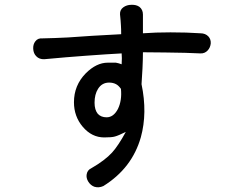

<svg xmlns="http://www.w3.org/2000/svg" viewBox="-20 -781 1040 810"><path d="M160.2 -619.1Q139.6 -621.1 128.9 -606.4Q119.1 -593.8 120.1 -575.2Q121.1 -555.7 132.8 -543.9Q145.5 -530.3 167 -531.2Q260.7 -540 342.8 -545.9Q434.6 -552.7 493.2 -555.7Q494.1 -543.9 494.1 -535.2Q494.1 -527.3 493.2 -509.8Q480.5 -514.6 468.8 -516.6Q460 -516.6 434.6 -516.6Q386.7 -516.6 341.8 -471.7Q292 -420.9 292 -349.6Q292 -290 329.1 -246.1Q367.2 -201.2 419.9 -201.2Q452.1 -201.2 464.8 -205.1Q479.5 -209 510.7 -224.6Q479.5 -167 453.1 -137.7Q422.9 -104.5 365.2 -71.3Q348.6 -63.5 345.7 -45.9Q342.8 -30.3 352.5 -14.6Q362.3 1 377.9 6.8Q396.5 12.7 416 3.9Q537.1 -71.3 574.2 -202.1Q602.5 -304.7 577.1 -425.8Q579.1 -455.1 581.1 -492.2Q583 -532.2 583 -560.5Q614.3 -560.5 677.7 -559.6Q770.5 -558.6 825.2 -555.7Q843.8 -554.7 856.4 -568.4Q867.2 -580.1 869.1 -597.7Q870.1 -615.2 859.4 -627Q846.7 -640.6 825.2 -640.6Q768.6 -644.5 699.2 -644.5Q635.7 -644.5 583 -640.6V-719.7Q583 -740.2 568.4 -752Q554.7 -761.7 534.2 -760.7Q514.6 -760.7 500 -750Q485.4 -739.3 486.3 -720.7Q489.3 -693.4 490.2 -672.9Q491.2 -660.2 491.2 -636.7L368.2 -629.9Q300.8 -625 266.6 -623Q210 -620.1 160.2 -619.1ZM490.2 -406.2Q495.1 -357.4 477.5 -321.3Q459 -286.1 429.7 -286.1Q406.2 -286.1 392.6 -300.8Q378.9 -317.4 378.9 -347.7Q378.9 -382.8 393.6 -406.2Q410.2 -432.6 440.4 -432.6Q457 -432.6 469.7 -425.8Q480.5 -419.9 490.2 -406.2Z"/></svg>

Font: GungsuhChe
Style: Regular
Weight: 400
Monospace: yes
Version: Version 2.21